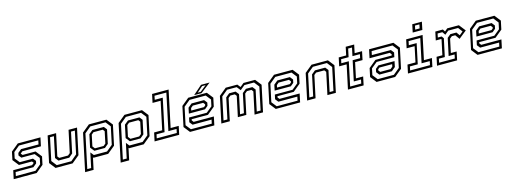

<svg xmlns="http://www.w3.org/2000/svg" viewBox="-5 -1830 8287 3098"><g transform="rotate(-15 4138.5 -280.5)"><path d="M2.5 0 32.5 -141.5H347.5L384.5 -172L384 -169.5L361 -199.5H143L62 -302.5L90.5 -437L215.5 -540H594L564 -398.5H254L217 -368L217.5 -371L241.5 -340.5H458.5L539.5 -237.5L511 -103L386 0ZM49 -39.5H377.5L476.5 -121.5L498 -222.5L433 -303.5H211.5L176 -349L184.5 -389.5L242.5 -437.5H534.5L548 -502H225.5L126 -420L104 -319L167 -239.5H388.5L426.5 -192.5L418 -152L359.5 -104H62.5Z M702 0 621 -103 714 -540H855.5L777 -172L801 -141.5H948L985 -172L1063.5 -540H1205L1112 -103L987 0ZM732 -39H976L1078.5 -125.5L1158.5 -502H1094.5L1021 -156.5L958.5 -103H777.5L735 -156.5L808.5 -502H744L664 -125.5Z M1145 189 1278 -437 1403 -540H1696L1777 -437L1706 -103L1581 0H1336L1329 -10L1286.5 189ZM1191.5 150.5H1256L1308.5 -97L1352 -41.5H1572.5L1674.5 -125.5L1736.5 -418L1670.5 -502H1416.5L1312 -415.5ZM1397 -141.5H1542.5L1579.5 -172L1621 -368L1597 -399H1442L1405 -368L1365.5 -181.5ZM1378 -105.5 1324.5 -172.5 1369.5 -384.5 1434.5 -437.5H1625.5L1665.5 -387L1616.5 -156.5L1555 -105.5Z M1739 189 1872 -437 1997 -540H2290L2371 -437L2300 -103L2175 0H1930L1923 -10L1880.5 189ZM1785.5 150.5H1850L1902.5 -97L1946 -41.5H2166.5L2268.5 -125.5L2330.5 -418L2264.5 -502H2010.5L1906 -415.5ZM1991 -141.5H2136.5L2173.5 -172L2215 -368L2191 -399H2036L1999 -368L1959.5 -181.5ZM1972 -105.5 1918.5 -172.5 1963.5 -384.5 2028.5 -437.5H2219.5L2259.5 -387L2210.5 -156.5L2149 -105.5Z M2356 0 2386 -141.5H2521L2620 -608.5H2485L2515 -750H2791L2662 -141.5H2797L2767 0ZM2402 -38.5H2737L2750.5 -102.5H2614L2743.5 -712.5H2545.5L2532 -648H2666L2550 -102.5H2416Z M3373 -540 3454 -437 3423.5 -294.5 3299 -191.5H3027L3022.5 -172L3046.5 -141.5H3384L3354 0H2947.5L2866.5 -103L2937.5 -437L3062.5 -540ZM3299.5 -437.5 3340 -386.5 3329 -333.5 3276.5 -290H3006.5L3026 -384L3091 -437.5ZM3344.5 -501.5H3073.5L2968.5 -415L2906 -122.5L2973 -38H3321.5L3335 -102H3018L2977 -153.5L2993 -228.5H3289L3388 -309.5L3411 -417.5ZM3274 -398.5H3101.5L3064.5 -368L3056 -328H3269L3294.5 -349L3298.5 -368ZM3165.5 -556 3315.5 -688H3459L3289 -556ZM3231.5 -580H3282L3386 -663.5H3327Z M3471 0 3564 -437 3689 -540H3882.5L3923.5 -489L3986 -540H4179.5L4260.5 -437L4167.5 0H4026L4104.5 -368L4080.5 -398.5H4005.5L3968.5 -368L3896.5 -30H3755L3827 -368L3803 -398.5H3728L3691 -368L3612.5 0ZM3518 -38.5H3582.5L3656.5 -387.5L3719 -438.5H3826.5L3869.5 -385L3801.5 -66H3866L3933.5 -385L3999 -438.5H4106.5L4147.5 -387.5L4073 -38.5H4137.5L4218 -418.5L4151.5 -503H3991L3913 -438.5L3862 -503H3701.5L3599 -418.5Z M4806 -540 4887 -437 4856.5 -294.5 4732 -191.5H4460L4455.5 -172L4479.5 -141.5H4817L4787 0H4380.5L4299.5 -103L4370.5 -437L4495.5 -540ZM4732.5 -437.5 4773 -386.5 4762 -333.5 4709.5 -290H4439.5L4459 -384L4524 -437.5ZM4777.5 -501.5H4506.5L4401.5 -415L4339 -122.5L4406 -38H4754.5L4768 -102H4451L4410 -153.5L4426 -228.5H4722L4821 -309.5L4844 -417.5ZM4707 -398.5H4534.5L4497.5 -368L4489 -328H4702L4727.5 -349L4731.5 -368Z M4904 0 4997 -437 5122 -540H5396L5477 -437L5384 0H5243L5321.5 -368L5297.5 -398.5H5160.5L5123.5 -368L5045 0ZM4951.5 -38.5H5015.5L5089.5 -386.5L5152 -437.5H5323.5L5364 -387L5290 -38.5H5354L5434.5 -418L5368.5 -502H5134.5L5032 -417.5Z M5586 0 5671 -399H5546.5L5576.5 -540H5701L5730 -677H5871.5L5842.5 -540H5966.5L5936.5 -399H5812.5L5757.5 -141.5H5878L5848 0ZM5633 -38.5H5818.5L5832 -102.5H5711L5782 -438.5H5907L5920.5 -502.5H5796L5825 -639H5760.5L5731.5 -502.5H5606.5L5592.5 -438.5H5718Z M6064.5 0 5983.5 -103 6014 -245.5 6138.5 -348.5H6410.5L6415 -368L6391 -398.5H6053.5L6083.5 -540H6490L6571 -437L6500 -103L6375 0ZM6138 -102.5 6097.5 -153.5 6108.5 -206.5 6161 -250H6431L6411.5 -156L6346.5 -102.5ZM6093 -38.5H6364L6469 -125L6531.5 -417.5L6464.5 -502H6116L6102.5 -438H6419.5L6460.5 -386.5L6444.5 -311.5H6148.5L6049.5 -230.5L6026.5 -122.5ZM6163.5 -141.5H6336L6373 -172L6381.5 -212H6168.5L6143 -191L6139 -172Z M6833.5 -618.5 6861 -750H7022L6994.5 -618.5ZM6884.5 -654H6958.5L6972 -718.5H6898ZM6588.5 0 6618.5 -141.5H6752L6806.5 -398.5H6673L6703 -540H6977.5L6893 -141.5H7026.5L6996.5 0ZM6634.5 -38.5H6966.5L6980 -102.5H6843.5L6928.5 -502.5H6733.5L6720 -438H6851L6779.5 -102.5H6648.5Z M7074 0 7104 -141H7201L7254.5 -391.5L7248.5 -399H7160L7190 -540H7316.5L7342 -500L7389 -540H7583.5L7669.5 -430.5L7538 -324.5L7485 -398.5H7428L7391 -368L7342.5 -140.5H7439.5L7409.5 0ZM7119 -38.5H7381.5L7395 -102.5H7295.5L7357 -390L7413 -436.5H7515L7555.5 -379.5L7615 -428L7560 -500.5H7395.5L7333 -448.5L7297 -500.5H7217.5L7204 -436.5H7269L7295 -400L7231.5 -102.5H7132.5Z M8176.5 -540 8257.5 -437 8227 -294.5 8102.5 -191.5H7830.5L7826 -172L7850 -141.5H8187.5L8157.5 0H7751L7670 -103L7741 -437L7866 -540ZM8103 -437.5 8143.5 -386.5 8132.5 -333.5 8080 -290H7810L7829.5 -384L7894.5 -437.5ZM8148 -501.5H7877L7772 -415L7709.5 -122.5L7776.5 -38H8125L8138.5 -102H7821.5L7780.5 -153.5L7796.5 -228.5H8092.5L8191.5 -309.5L8214.5 -417.5ZM8077.5 -398.5H7905L7868 -368L7859.5 -328H8072.5L8098 -349L8102 -368Z"/></g></svg>

Font: Tourney
Style: Italic
Weight: 400
Italic angle: -12°
Version: Version 1.015